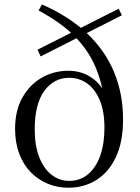

<svg xmlns="http://www.w3.org/2000/svg" viewBox="-20 -837 634 871"><path d="M289.2 14.6Q240.6 14.6 196.9 -3.4Q153.3 -21.4 119.8 -55.4Q86.3 -89.4 67.4 -139.5Q48.4 -189.5 48.4 -252.6Q48.4 -335.7 81.7 -394.5Q114.9 -453.4 169.7 -484.7Q224.5 -516 289.8 -516Q354.7 -516 402.9 -479.4Q451.1 -442.8 473.9 -374.3L455.2 -368.4Q444.2 -461 411.9 -535.9Q379.6 -610.9 317.9 -673.1Q256.3 -735.3 155.1 -789.4L170.5 -816.7Q290 -764.6 372.2 -688.1Q454.4 -611.6 496.3 -512.7Q538.2 -413.9 538.2 -294.6Q538.2 -194.1 506.1 -125.1Q474 -56.2 417.8 -20.8Q361.6 14.6 289.2 14.6ZM294.3 -16.4Q343.6 -16.4 379.6 -46.6Q415.5 -76.8 434.7 -130.9Q453.8 -185.1 453.8 -256.6Q453.8 -333 432.3 -383.3Q410.8 -433.5 374.8 -458.8Q338.9 -484.1 294.3 -484.1Q224.6 -484.1 181 -424.6Q137.5 -365.1 137.5 -249.8Q137.5 -177.3 157.6 -125.1Q177.7 -72.8 213.3 -44.6Q248.8 -16.4 294.3 -16.4ZM164.4 -581.1 150.3 -611.6 518.6 -797.4 532.7 -767.6Z"/></svg>

Font: Noto Serif SC ExtraLight
Style: Regular
Weight: 200
Designer: Ryoko NISHIZUKA 西塚涼子 (kana & ideographs); Frank Grießhammer (Latin, Greek & Cyrillic); Wenlong ZHANG 张文龙 (bopomofo); San
Foundry: Adobe
Version: Version 2.002-H1;hotconv 1.1.0;makeotfexe 2.6.0